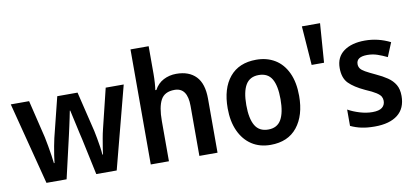

<svg xmlns="http://www.w3.org/2000/svg" viewBox="-71 -999 2699 1249"><g transform="rotate(-10 1279.0 -375.0)"><path d="M427 -239Q423 -255 417 -282Q411 -309 404.5 -339Q398 -369 392 -395Q386 -421 383 -436H380Q377 -420 371.5 -393.5Q366 -367 359.5 -337.5Q353 -308 347 -281.5Q341 -255 337 -238L282 0H149L9 -543H130L190 -294Q196 -267 201.5 -234Q207 -201 212 -170.5Q217 -140 219 -118H223Q225 -138 229.5 -167.5Q234 -197 239.5 -227Q245 -257 250 -278L316 -543H450L514 -278Q518 -259 523.5 -229.5Q529 -200 533.5 -170Q538 -140 539 -118H543Q545 -134 549.5 -162Q554 -190 559.5 -221.5Q565 -253 572 -281L636 -543H755L613 0H478Z M958 -577Q958 -548 956 -518.5Q954 -489 951 -471H958Q980 -512 1018.5 -532Q1057 -552 1103 -552Q1187 -552 1233 -504Q1279 -456 1279 -357V0H1159V-330Q1159 -451 1074 -451Q1008 -451 983 -404.5Q958 -358 958 -266V0H838V-760H958Z M1866 -272Q1866 -143 1805 -66.5Q1744 10 1629 10Q1557 10 1504.5 -24.5Q1452 -59 1423 -122.5Q1394 -186 1394 -272Q1394 -404 1455.5 -478Q1517 -552 1631 -552Q1701 -552 1754 -520Q1807 -488 1836.5 -425Q1866 -362 1866 -272ZM1517 -272Q1517 -183 1544 -137Q1571 -91 1631 -91Q1690 -91 1716.5 -137Q1743 -183 1743 -272Q1743 -361 1716.5 -406Q1690 -451 1630 -451Q1571 -451 1544 -406Q1517 -361 1517 -272Z M2082 -714 2063 -456H1981L1962 -714Z M2522 -156Q2522 -74 2468.5 -32Q2415 10 2317 10Q2267 10 2229.5 2Q2192 -6 2158 -22V-130Q2192 -111 2235 -98Q2278 -85 2318 -85Q2362 -85 2382 -101Q2402 -117 2402 -145Q2402 -160 2395 -173Q2388 -186 2365 -201Q2342 -216 2295 -236Q2226 -268 2191.5 -303Q2157 -338 2157 -404Q2157 -476 2209 -514Q2261 -552 2349 -552Q2436 -552 2516 -512L2478 -420Q2445 -436 2414 -446.5Q2383 -457 2348 -457Q2276 -457 2276 -409Q2276 -393 2284.5 -380.5Q2293 -368 2316 -355Q2339 -342 2382 -322Q2424 -303 2455.5 -281.5Q2487 -260 2504.5 -230.5Q2522 -201 2522 -156Z"/></g></svg>

Font: Noto Sans Gujarati SemiCondensed SemiBold
Style: Regular
Weight: 600
Width: 4
Designer: Jelle Bosma - Monotype Design Team, Universal Thirst
Foundry: Monotype Imaging Inc.
Version: Version 2.106; ttfautohint (v1.8.4.7-5d5b)